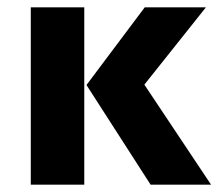

<svg xmlns="http://www.w3.org/2000/svg" viewBox="-20 -504 596 524"><path d="M64 -484H210V0H64ZM216 -272 375 -484H542L374 -273L556 0H391Z"/></svg>

Font: Play
Style: Bold
Weight: 700
Designer: Jonas Hecksher (Cyrillic expansion: Cyreal)
Foundry: Jonas Hecksher, Playtype, e-types AS
Version: Version 2.101; ttfautohint (v1.5.65-e2d9)